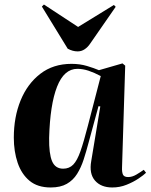

<svg xmlns="http://www.w3.org/2000/svg" viewBox="-20 -814 665 848"><path d="M519 -76Q518 -54 523 -43Q528 -32 546 -32Q564 -32 582.5 -43Q601 -54 615 -64L625 -51Q615 -41 592 -25.5Q569 -10 539 2Q509 14 476 14Q426 14 399.5 -16.5Q373 -47 383 -103L423 -344L415 -345L371 -183Q361 -145 349.5 -109.5Q338 -74 320.5 -46Q303 -18 275 -2Q247 14 204 14Q146 14 110.5 -15.5Q75 -45 58 -95Q41 -145 41 -206Q41 -297 71 -370.5Q101 -444 158 -488Q215 -532 296 -532Q333 -532 364.5 -522.5Q396 -513 417 -504L521 -534L533 -524ZM259 -69Q286 -69 303.5 -87Q321 -105 335.5 -146.5Q350 -188 368 -258L425 -478Q397 -493 371.5 -501.5Q346 -510 322 -510Q263 -510 232 -431Q201 -352 197 -205Q196 -135 210 -102Q224 -69 259 -69ZM165 -785 174 -794 325 -695 483 -792 491 -784 378 -621Q368 -606 354 -596.5Q340 -587 323 -587Q312 -587 301 -590Q290 -593 279 -599Z"/></svg>

Font: Literata 72pt
Style: Bold Italic
Weight: 700
Italic angle: -2°
Designer: Latin by Veronika Burian and Jose Scaglione. Greek by Irene Vlachou. Cyrillic by Vera Evstafieva
Foundry: TypeTogether
Version: Version 3.002